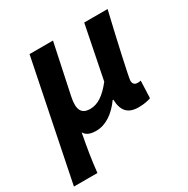

<svg xmlns="http://www.w3.org/2000/svg" viewBox="-190 -635 947 969"><g transform="rotate(-30 284.0 -150.5)"><path d="M-31.9 194.9H105C113.1 119.4 122.8 60.9 138.7 -22.6C152.4 2.2 179.9 7.8 207.2 7.8C263.1 7.8 314.6 -27.9 355.6 -85.3H359.6C361.6 -20 389.6 12 452.1 12C482.9 12 506.3 6.8 523.4 0.7L527.5 -99.5C518.3 -97.5 514.3 -97.5 508.5 -97.5C492.9 -97.5 481.8 -105.2 481.8 -126.1C481.8 -140.5 526.7 -343 563.2 -496.1H427L365.2 -187C320.4 -129.9 280.7 -103.1 236.4 -103.1C186.5 -103.1 167.7 -132.6 183.8 -207L245 -496.1H108.4L-31.9 194.9Z"/></g></svg>

Font: Source Code Variable
Style: Italic
Weight: 400
Italic angle: -11°
Monospace: yes
Designer: Paul D. Hunt, Teo Tuominen
Foundry: Adobe Systems Incorporated
Version: Version 1.005;PS 1.0;hotconv 16.6.54;makeotf.lib2.5.65590